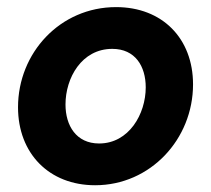

<svg xmlns="http://www.w3.org/2000/svg" viewBox="-20 -524 610 554"><path d="M254.5 10.5C414 10.5 537 -122.5 537 -280.5C537 -413 448.5 -503.5 315 -503.5C153 -503.5 32 -371 32 -214.5C32 -81 122 10.5 254.5 10.5ZM169 -222.5C169 -299 215.5 -383 304 -383C370 -383 400.5 -333 400.5 -272C400.5 -195 352 -110 266 -110C200 -110 169 -161.5 169 -222.5Z"/></svg>

Font: HK Grotesk ExtraBold
Style: Italic
Weight: 800
Italic angle: -16°
Designer: Alfredo Marco Pradil
Foundry: Hanken Design Co.
Version: Version 3.001;FEAKit 1.0